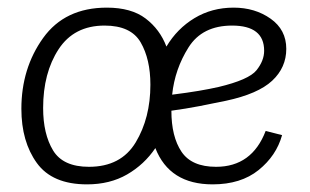

<svg xmlns="http://www.w3.org/2000/svg" viewBox="-20 -473 812 503"><path d="M36 -188Q36 -294 93 -373.5Q150 -453 260 -453Q324 -453 361.5 -424.5Q399 -396 416 -351Q444 -398 489.5 -425.5Q535 -453 592 -453Q648 -453 689 -424Q730 -395 730 -345Q730 -296 693 -261.5Q656 -227 572 -209Q539 -202 502.5 -195Q466 -188 429 -183Q429 -115 455.5 -75.5Q482 -36 546 -36Q640 -36 676 -130L719 -119Q704 -65 657.5 -27.5Q611 10 537 10Q424 10 387 -85Q358 -42 313 -16Q268 10 208 10Q117 10 76.5 -46Q36 -102 36 -188ZM93 -190Q93 -122 119 -79Q145 -36 213 -36Q297 -36 335.5 -100Q374 -164 374 -251Q374 -318 348.5 -362Q323 -406 254 -406Q174 -406 133.5 -344Q93 -282 93 -190ZM552 -245Q632 -264 652 -289Q672 -314 672 -340Q672 -406 588 -406Q510 -406 474 -349Q438 -292 431 -225Q471 -230 500.5 -235Q530 -240 552 -245Z"/></svg>

Font: Zilla Slab Light
Style: Italic
Weight: 300
Italic angle: -6°
Designer: Typotheque.com
Foundry: Typotheque type foundry
Version: Version 1.1; 2017; ttfautohint (v1.6)